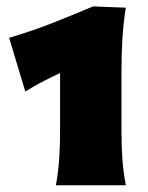

<svg xmlns="http://www.w3.org/2000/svg" viewBox="-20 -916 451 585"><path d="M150.4 -351.6Q157.7 -393.6 160.4 -432.4Q163.1 -471.2 163.1 -521V-693.4Q137.7 -681.6 111.1 -668Q84.5 -654.3 57.1 -637.2L7.8 -800.8Q76.2 -820.8 138.7 -845.5Q201.2 -870.1 263.7 -896.5L363.3 -892.6Q355.5 -842.3 352.8 -794.9Q350.1 -747.6 350.1 -699.7V-521Q350.1 -471.2 352.8 -432.4Q355.5 -393.6 363.3 -351.6Z"/></svg>

Font: Pinar-FD Black
Style: Regular
Weight: 900
Designer: Amin Abedi
Version: Version 3.000